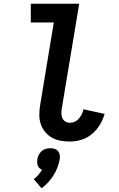

<svg xmlns="http://www.w3.org/2000/svg" viewBox="-20 -755 640 1035"><path d="M357 8Q331 8 306 3.5Q281 -1 260 -13Q239 -25 223.5 -43.5Q208 -62 200 -85.5Q192 -109 192 -135Q192 -161 196 -186L270 -634H146V-735H407L313 -170Q311 -156 311 -142.5Q311 -129 316.5 -117.5Q322 -106 333 -99.5Q344 -93 357 -93Q371 -93 383.5 -99Q396 -105 405.5 -116Q415 -127 421 -139.5Q427 -152 430 -166L544 -141Q535 -110 518 -82Q501 -54 475.5 -32.5Q450 -11 419 -1.5Q388 8 357 8ZM204 260 162 211Q175 201 186.5 188Q198 175 207 160Q199 157 193 151.5Q187 146 184 138.5Q181 131 180.5 122Q180 113 181 104Q183 92 189 80Q195 68 204.5 59.5Q214 51 226.5 47.5Q239 44 251 44Q264 44 275 47.5Q286 51 293 59.5Q300 68 302 80Q304 92 302 104Q298 126 289.5 148Q281 170 268.5 190Q256 210 239.5 228Q223 246 204 260Z"/></svg>

Font: Iosevka Curly Slab Extended
Style: Bold Italic
Weight: 700
Width: 7
Italic angle: -9°
Monospace: yes
Designer: Belleve Invis
Foundry: Belleve Invis
Version: Version 11.0.0; ttfautohint (v1.8.3)